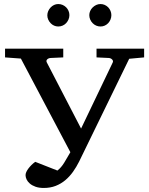

<svg xmlns="http://www.w3.org/2000/svg" viewBox="-20 -911 736 947"><path d="M617.2 -621.1 370.1 -113.8Q356.9 -87.4 340.1 -63.7Q323.2 -40 302 -22.2Q280.8 -4.4 254.4 5.9Q228 16.1 195.8 16.1Q172.4 16.1 155.3 10Q138.2 3.9 127.2 -5.6Q116.2 -15.1 111.1 -26.1Q106 -37.1 106 -46.9Q106 -54.2 109.6 -62.5Q113.3 -70.8 119.9 -79.6Q126.5 -88.4 135 -96.9Q143.6 -105.5 153.8 -112.8L263.2 -69.8Q281.7 -84 296.9 -108.9Q312 -133.8 327.1 -160.2L83 -622.1L4.9 -627.9V-670.9H292V-627.9L229 -625Q218.3 -624 212.4 -617.7Q206.5 -611.3 210.9 -603L379.9 -276.9L536.1 -603Q539.6 -610.4 533.4 -617.2Q527.3 -624 517.1 -625L456.1 -627.9V-670.9H690.9V-627.9ZM322.3 -836.4Q322.3 -825.2 317.9 -814.9Q313.5 -804.7 306.2 -796.9Q298.8 -789.1 288.8 -784.7Q278.8 -780.3 267.6 -780.3Q256.3 -780.3 246.6 -784.7Q236.8 -789.1 229.5 -796.9Q222.2 -804.7 217.8 -814.5Q213.4 -824.2 213.4 -835.4Q213.4 -846.2 217.8 -856.2Q222.2 -866.2 229.5 -874Q236.8 -881.8 246.6 -886.5Q256.3 -891.1 267.6 -891.1Q278.8 -891.1 288.8 -886.7Q298.8 -882.3 306.2 -875Q313.5 -867.7 317.9 -857.7Q322.3 -847.7 322.3 -836.4ZM529.3 -836.4Q529.3 -825.2 525.1 -814.9Q521 -804.7 513.7 -796.9Q506.3 -789.1 496.6 -784.7Q486.8 -780.3 475.6 -780.3Q464.4 -780.3 454.3 -784.7Q444.3 -789.1 436.8 -796.9Q429.2 -804.7 424.8 -814.9Q420.4 -825.2 420.4 -836.4Q420.4 -846.7 424.8 -856.7Q429.2 -866.7 437 -874.3Q444.8 -881.8 454.6 -886.5Q464.4 -891.1 475.6 -891.1Q486.8 -891.1 496.6 -886.7Q506.3 -882.3 513.7 -874.8Q521 -867.2 525.1 -857.2Q529.3 -847.2 529.3 -836.4Z"/></svg>

Font: Charis SIL
Style: Regular
Weight: 400
Foundry: SIL International
Version: Version 4.112